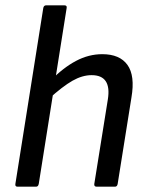

<svg xmlns="http://www.w3.org/2000/svg" viewBox="-20 -703 558 723"><path d="M46 0Q36 0 38 -11L143 -673Q145 -683 154 -683H222Q233 -683 231 -673L126 -11Q124 0 116 0ZM344 0Q334 0 335 -10L386 -328Q401 -420 325 -420Q290 -420 253 -399Q216 -378 163 -330L171 -400Q218 -448 266 -473.5Q314 -499 365 -499Q431 -499 460 -458.5Q489 -418 475 -336L423 -10Q421 0 413 0Z"/></svg>

Font: Sofia Sans Semi Condensed Medium
Style: Italic
Weight: 500
Italic angle: -9°
Version: Version 4.100